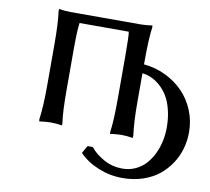

<svg xmlns="http://www.w3.org/2000/svg" viewBox="-93 -756 1209 1104"><g transform="rotate(10 511.5 -204.0)"><path d="M643.1 -645Q656.7 -645 673.1 -646.5Q689.5 -647.9 699.2 -649.4L709 -650.9L710 -639.2Q700.2 -572.8 700.2 -442.9V-421.9Q766.6 -416 825.7 -387.9Q884.8 -359.9 928.5 -315.7Q972.2 -271.5 997.6 -210.7Q1022.9 -149.9 1022.9 -82Q1022.9 -33.2 1009.8 13.7Q996.6 60.5 969.2 102.1Q941.9 143.6 903.1 175Q864.3 206.5 809.3 224.9Q754.4 243.2 689.9 243.2Q617.7 243.2 549.6 215.6Q481.4 188 437 141.1L461.9 97.2H492.2Q524.4 136.7 574 163.3Q623.5 189.9 681.2 189.9Q722.7 189.9 757.8 173.3Q793 156.7 817.4 129.4Q841.8 102.1 858.9 66.2Q876 30.3 884 -8.3Q892.1 -46.9 892.1 -85.9Q892.1 -142.6 880.1 -189.9Q868.2 -237.3 848.9 -268.6Q829.6 -299.8 804 -322.3Q778.3 -344.7 752.4 -356Q726.6 -367.2 700.2 -370.1V-202.1Q700.2 -83 710.9 -5.9L709 5.9Q673.8 0 643.1 0Q628.9 0 612.3 1.5Q595.7 2.9 586.4 4.4L577.1 5.9L576.2 -5.9Q585.9 -70.3 585.9 -202.1V-442.9Q585.9 -571.3 581.1 -591.8H293.9Q287.1 -546.9 287.1 -442.9V-202.1Q287.1 -70.3 296.9 -5.9L295.9 5.9Q262.2 0 230 0Q216.3 0 200 1.5Q183.6 2.9 173.8 4.4L164.1 5.9L162.1 -5.9Q172.9 -83 172.9 -202.1V-442.9Q172.9 -572.8 163.1 -639.2L164.1 -650.9Q199.2 -645 230 -645Z"/></g></svg>

Font: Linear Smooth
Style: Bold
Weight: 700
Designer: Philipp H. Poll, Flanker
Foundry: Philipp H. Poll, reworked by Flanker
Version: Version 1.061 | FøM Fix